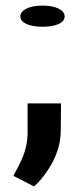

<svg xmlns="http://www.w3.org/2000/svg" viewBox="-20 -528 302 689"><path d="M28 103 102 141C116 129 128 115 140 99C170 59 198 6 198 -61L199 -157H79V-54C79 16 52 57 28 103ZM53 -469C53 -446 85 -432 132 -432C179 -432 212 -445 212 -469C212 -493 179 -508 132 -508C85 -508 53 -492 53 -469Z"/></svg>

Font: Aerodynamic
Style: Regular
Weight: 500
Designer: Google
Version: Version 2.000980; 2014